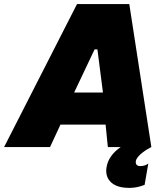

<svg xmlns="http://www.w3.org/2000/svg" viewBox="-76 -720 796 940"><path d="M-56 0H169L220 -110H441L452 0H515C478 25 452 59 446 97C435 155 472 194 537 199C565 202 596 199 632 185L650 81C638 90 622 94 607 93C593 92 587 82 589 69C594 39 650 7 665 0L557 -700H301ZM287 -267 387 -478H401L428 -267Z"/></svg>

Font: Fixel Display 20240404 Black
Style: Italic
Weight: 900
Italic angle: -10°
Designer: AlfaBravo + MacPaw
Foundry: Kyrylo Tkachov, Marchela Mozhyna, Serhii Makarenko, Maria Weinstein, Zakhar Kryvoshyya
Version: Version 1.211;Glyphs 3.2 (3225)